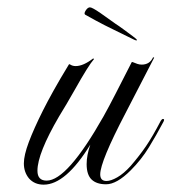

<svg xmlns="http://www.w3.org/2000/svg" viewBox="-20 -497 467 523"><path d="M99 6Q74 6 59 -11Q45 -28 45 -52Q45 -74 58.5 -110Q72 -146 97 -196Q108 -218 125.5 -249.5Q143 -281 168 -322H170Q177 -317 186 -317Q207 -317 234 -338L236 -336Q221 -319 184 -253Q172 -232 161.5 -214Q151 -196 141 -180Q82 -79 82 -32Q82 -5 107 -5Q163 -5 262 -180Q276 -205 295 -242Q314 -279 339 -328H341Q348 -325 354 -323Q360 -321 366 -321Q388 -321 397 -341L400 -340L322 -189Q253 -57 253 -22Q253 -4 270 -4Q282 -4 299.5 -14Q317 -24 336 -45Q360 -73 377.5 -98.5Q395 -124 418 -168Q421 -173 424 -173Q430 -173 424 -163Q406 -129 385.5 -95.5Q365 -62 336 -33Q298 5 269 5Q243 5 229.5 -8Q216 -21 216 -50Q216 -74 226 -103Q159 6 99 6ZM353 -388Q353 -385 343 -390Q319 -402 291 -415.5Q263 -429 241 -441Q219 -453 212 -457Q208 -460 213.5 -468.5Q219 -477 225 -477Q231 -477 253.5 -461.5Q276 -446 295 -432Q303 -427 316.5 -417Q330 -407 341.5 -398.5Q353 -390 353 -388Z"/></svg>

Font: Imperial Script
Style: Regular
Weight: 400
Designer: Robert E. Leuschke
Foundry: Robert E. Leuschke
Version: Version 1.010; ttfautohint (v1.8.3)